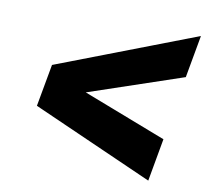

<svg xmlns="http://www.w3.org/2000/svg" viewBox="-67 -709 789 717"><g transform="rotate(10 327.0 -350.0)"><path d="M639 -633 110 -430 81 -270 539 -67 568 -229 252 -351 610 -472Z"/></g></svg>

Font: Geom ExtraBold
Style: Bold Italic
Weight: 800
Italic angle: -10°
Version: Version 1.102